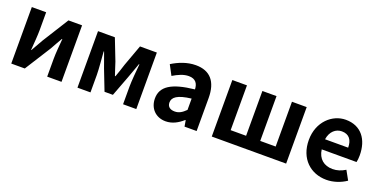

<svg xmlns="http://www.w3.org/2000/svg" viewBox="-22 -1174 3507 1788"><g transform="rotate(20 1731.5 -280.0)"><path d="M79 0H213L377 -259C395 -291 424 -344 444 -377H448C442 -307 435 -233 435 -176V0H577V-560H442L279 -300C261 -268 231 -216 212 -182H209C214 -252 221 -327 221 -383V-560H79Z M735 0H864V-173C864 -230 853 -339 849 -401H853C869 -355 891 -297 907 -251L985 -50H1068L1144 -251C1160 -297 1182 -353 1198 -401H1203C1197 -339 1187 -230 1187 -173V0H1318V-560H1151L1074 -349C1060 -303 1046 -262 1031 -221H1026C1013 -262 998 -303 984 -349L902 -560H735Z M1612 14C1677 14 1733 -17 1781 -60H1786L1796 0H1916V-327C1916 -489 1843 -574 1701 -574C1613 -574 1533 -540 1468 -500L1520 -402C1572 -433 1622 -456 1674 -456C1743 -456 1767 -414 1769 -359C1544 -335 1447 -272 1447 -153C1447 -57 1512 14 1612 14ZM1661 -101C1618 -101 1587 -120 1587 -164C1587 -215 1632 -252 1769 -268V-156C1734 -121 1703 -101 1661 -101Z M2066 0H2803V-560H2657V-116H2504V-560H2364V-116H2211V-560H2066Z M3205 14C3274 14 3345 -10 3400 -48L3350 -138C3309 -113 3270 -100 3225 -100C3141 -100 3081 -147 3069 -238H3414C3418 -252 3421 -279 3421 -306C3421 -462 3341 -574 3187 -574C3054 -574 2926 -461 2926 -280C2926 -95 3048 14 3205 14ZM3066 -337C3078 -418 3130 -460 3189 -460C3262 -460 3295 -412 3295 -337Z"/></g></svg>

Font: Noto Sans CJK SC
Style: Bold
Weight: 700
Designer: Ryoko NISHIZUKA 西塚涼子 (kana, bopomofo & ideographs); Paul D. Hunt (Latin, Greek & Cyrillic); Sandoll Communications 산돌커뮤니
Foundry: Adobe
Version: Version 2.004;hotconv 1.0.118;makeotfexe 2.5.65603